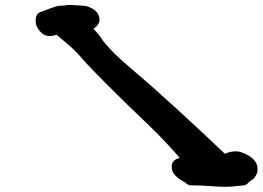

<svg xmlns="http://www.w3.org/2000/svg" viewBox="-20 -756 1048 766"><path d="M377 -676.8Q377 -658.2 352.5 -640.6Q373 -621.1 383.8 -604Q394.5 -586.9 421.9 -557.6Q449.2 -528.3 513.7 -473.6Q658.2 -350.6 877 -142.6L882.8 -144.5Q888.7 -147.5 899.4 -149.9Q910.2 -152.3 921.9 -152.3Q932.6 -152.3 943.4 -148.4Q1007.8 -125 1007.8 -81.1Q1007.8 -69.3 1002.4 -58.6Q997.1 -47.9 990.7 -42.5Q984.4 -37.1 977.5 -32.7Q970.7 -28.3 970.7 -27.3Q965.8 -19.5 954.1 -16.6Q904.3 -10.7 876 -10.7Q857.4 -10.7 817.4 -13.7Q777.3 -16.6 741.2 -16.6Q732.4 -16.6 722.7 -24.4Q720.7 -27.3 704.1 -36.6Q687.5 -45.9 676.3 -59.6Q665 -73.2 665 -90.8Q665 -106.4 674.8 -115.2Q684.6 -124 696.3 -125Q694.3 -128.9 694.3 -129.9Q645.5 -184.6 614.7 -215.8Q584 -247.1 534.7 -293.9Q485.4 -340.8 450.2 -376Q389.6 -435.5 352.1 -474.6Q314.5 -513.7 306.2 -523.9Q297.9 -534.2 287.1 -545.4Q276.4 -556.6 262.2 -569.3Q248 -582 206.1 -617.2Q191.4 -612.3 178.7 -612.3Q155.3 -612.3 138.7 -631.8Q122.1 -651.4 122.1 -672.9Q122.1 -701.2 141.6 -708Q152.3 -711.9 168 -717.8Q183.6 -723.6 189 -725.6Q194.3 -727.5 202.6 -730Q210.9 -732.4 216.3 -732.9Q221.7 -733.4 228.5 -733.4Q234.4 -733.4 241.7 -734.9Q249 -736.3 259.8 -736.3Q271.5 -736.3 306.6 -733.4Q325.2 -733.4 340.8 -725.6Q377 -709 377 -676.8Z"/></svg>

Font: Essays1743
Style: BoldItalic
Weight: 700
Italic angle: -10°
Designer: Based on the typeface in a 1743 English translation of the essays of Montaigne.  PostScript/TrueType font designed by Jo
Version: Version 002.100